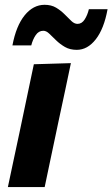

<svg xmlns="http://www.w3.org/2000/svg" viewBox="-20 -760 457 780"><path d="M12 0Q23.5 -53.5 34 -103.8Q44.5 -154 58 -216L68.5 -266Q84 -341 95.2 -393.2Q106.5 -445.5 117.5 -499L268 -503.5Q256.5 -448.5 245.2 -395.2Q234 -342 217.5 -266L207 -216Q194 -154 183.2 -103.5Q172.5 -53 161.5 0ZM292 -557.5Q264 -557.5 243.8 -569.2Q223.5 -581 208 -596.2Q192.5 -611.5 180.2 -623.2Q168 -635 156 -635Q137 -635 125 -617.2Q113 -599.5 107 -575.5H30.5Q45.5 -655 80.2 -697.8Q115 -740.5 161 -740.5Q188.5 -740.5 208 -728.8Q227.5 -717 242.5 -701.8Q257.5 -686.5 269.8 -674.8Q282 -663 295 -663Q312.5 -663 324 -681Q335.5 -699 341 -722.5H417Q402.5 -643 369 -600.2Q335.5 -557.5 292 -557.5Z"/></svg>

Font: Commissioner
Style: Bold Italic
Weight: 700
Italic angle: -12°
Designer: Kostas Bartsokas
Foundry: Kostas Bartsokas
Version: Version 1.000; ttfautohint (v1.8.3)